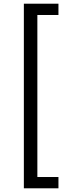

<svg xmlns="http://www.w3.org/2000/svg" viewBox="-20 -852 392 1038"><path d="M296 -832V-771H182V105H296V166H109V-832Z"/></svg>

Font: Noto Sans Oriya
Style: Regular
Weight: 400
Designer: Amélie Bonet and Sol Matas
Foundry: Google LLC
Version: Version 2.006